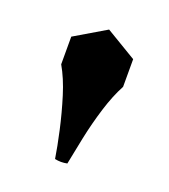

<svg xmlns="http://www.w3.org/2000/svg" viewBox="-71 -814 362 411"><g transform="rotate(20 110.5 -609.0)"><path d="M40 -718 111 -760 181 -718V-655Q167 -629 156 -593.5Q145 -558 137.5 -522Q130 -486 125 -460Q111 -457 97 -460Q93 -486 85 -522Q77 -558 66 -593.5Q55 -629 40 -655Z"/></g></svg>

Font: Poltawski Nowy
Style: Bold
Weight: 700
Designer: Adam Pótawski, Mateusz Machalski, Borys Kosmynka, Ania Wieluska
Foundry: Capitalics.wtf
Version: Version 1.001;gftools[0.9.25]